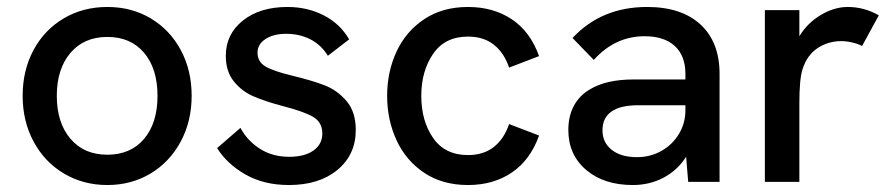

<svg xmlns="http://www.w3.org/2000/svg" viewBox="-20 -522 2560 551"><path d="M45 -247Q45 -320 76 -378Q107 -436 162.5 -469Q218 -502 288 -502Q358 -502 413 -469Q468 -436 499 -378Q530 -320 530 -247Q530 -174 498.5 -115.5Q467 -57 412 -24Q357 9 288 9Q219 9 163.5 -24Q108 -57 76.5 -115.5Q45 -174 45 -247ZM432 -247Q432 -325 393.5 -370.5Q355 -416 288 -416Q221 -416 182 -370Q143 -324 143 -247Q143 -170 182 -124Q221 -78 288 -78Q355 -78 393.5 -123.5Q432 -169 432 -247Z M603 -97 670 -155Q690 -118 726 -95Q762 -72 810 -72Q854 -72 879.5 -90Q905 -108 905 -139Q905 -172 877 -187.5Q849 -203 790 -218Q741 -231 707.5 -245.5Q674 -260 651 -288.5Q628 -317 628 -362Q628 -424 677 -463Q726 -502 805 -502Q862 -502 909 -478Q956 -454 982 -409L921 -362Q901 -394 870 -409.5Q839 -425 801 -425Q765 -425 742 -410Q719 -395 719 -371Q719 -345 741.5 -331.5Q764 -318 818 -305Q876 -291 912 -277Q948 -263 974.5 -232Q1001 -201 1001 -149Q1001 -78 948.5 -34.5Q896 9 809 9Q737 9 684 -21.5Q631 -52 603 -97Z M1091 -247Q1091 -316 1118 -374Q1145 -432 1197.5 -467Q1250 -502 1323 -502Q1396 -502 1449 -466.5Q1502 -431 1527 -361L1441 -328Q1427 -370 1397.5 -393.5Q1368 -417 1323 -417Q1257 -417 1223 -367.5Q1189 -318 1189 -247Q1189 -175 1223 -126Q1257 -77 1323 -77Q1368 -77 1397.5 -100.5Q1427 -124 1441 -166L1527 -133Q1502 -63 1449 -27Q1396 9 1323 9Q1250 9 1197.5 -26Q1145 -61 1118 -119.5Q1091 -178 1091 -247Z M1949 -72Q1924 -33 1884 -12Q1844 9 1796 9Q1713 9 1662 -34.5Q1611 -78 1611 -149Q1611 -189 1627 -218.5Q1643 -248 1672 -265Q1719 -294 1799 -294H1947V-310Q1947 -362 1916.5 -390Q1886 -418 1830 -418Q1745 -418 1684 -350L1623 -413Q1706 -502 1837 -502Q1936 -502 1990.5 -451.5Q2045 -401 2045 -310V0H1955ZM1808 -71Q1846 -71 1877.5 -88.5Q1909 -106 1928 -137Q1947 -168 1947 -206V-220H1813Q1760 -220 1735 -202Q1709 -184 1709 -148Q1709 -113 1735.5 -92Q1762 -71 1808 -71Z M2175 -493H2274V-418Q2297 -456 2335.5 -479Q2374 -502 2413 -502Q2460 -502 2502 -478L2454 -390Q2443 -396 2426 -400Q2409 -404 2394 -404Q2357 -404 2326.5 -384Q2296 -364 2283 -323Q2274 -295 2274 -225V0H2175Z"/></svg>

Font: Hanken Grotesk Medium
Style: Regular
Weight: 500
Designer: Alfredo Marco Pradil
Foundry: Hanken Design Co.
Version: Version 3.014